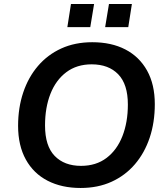

<svg xmlns="http://www.w3.org/2000/svg" viewBox="-20 -925 825 955"><path d="M381 10Q287 10 217 -26Q147 -62 108.5 -131.5Q70 -201 70 -299Q70 -389 95.5 -465Q121 -541 169 -597Q217 -653 285 -684Q353 -715 439 -715Q534 -715 603.5 -679Q673 -643 711.5 -574Q750 -505 750 -407Q750 -316 724.5 -240Q699 -164 651 -108Q603 -52 535 -21Q467 10 381 10ZM383 -100Q458 -100 510 -139.5Q562 -179 589 -248Q616 -317 616 -405Q616 -506 568 -555.5Q520 -605 436 -605Q362 -605 310 -566Q258 -527 231 -458.5Q204 -390 204 -301Q204 -199 252 -149.5Q300 -100 383 -100ZM503 -790 522 -905H636L618 -790ZM315 -790 333 -905H448L429 -790Z"/></svg>

Font: Nunito Sans 12pt ExtraLight
Style: Italic
Weight: 200
Italic angle: -9°
Designer: Vernon Adams
Foundry: Vernon Adams
Version: Version 3.101;gftools[0.9.27]